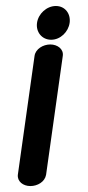

<svg xmlns="http://www.w3.org/2000/svg" viewBox="-20 -610 292 640"><path d="M212.1 -533.8C216.3 -563.6 197.4 -590 166.3 -590C135.4 -590 107.6 -564 103.4 -533.8C99.1 -503.5 119.6 -477.5 150.5 -477.5C181.6 -477.5 207.9 -503.9 212.1 -533.8ZM133.6 -27.3C133.9 -28.8 189.2 -423.4 189.3 -423.8C192.5 -446.3 171.8 -461.8 147.6 -461.8C123.4 -461.8 98.4 -446.5 95.2 -423.8L39.5 -27.6C37 -5.3 56.9 10.2 81.2 10.2C105 10.2 129.4 -3.7 133.6 -27.3Z"/></svg>

Font: Hi.
Style: Black
Weight: 400
Designer: Mew Too, Robert Jablonski
Foundry: Cannot Into Space Fonts
Version: Version 1.996